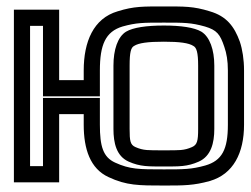

<svg xmlns="http://www.w3.org/2000/svg" viewBox="-20 -539 775 594"><path d="M163 0V-186H239V-153C239 -78 259 -17 316 9C371 35 410 35 487 35C548 35 579 35 629 21C702 0 735 -66 735 -153V-321C735 -355 730 -386 722 -410C705 -457 681 -489 629 -504C578 -520 549 -519 487 -519C424 -519 395 -520 344 -504C269 -482 239 -410 239 -321V-291H163V-484V-509H138H48H23V-484V0V25H48H138H163V0ZM113 -25H73V-459H113V-266V-241H138H264H289V-266V-321C289 -400 306 -441 359 -457C402 -469 423 -469 487 -469C550 -469 571 -469 614 -457C651 -446 661 -433 674 -394C681 -374 685 -351 685 -321V-153C685 -77 667 -42 615 -27C572 -15 548 -15 487 -15C410 -15 382 -15 336 -36C299 -53 289 -86 289 -153V-211V-236H264H138H113V-211V-25ZM593 -140C593 -103 590 -91 574 -84C549 -73 535 -74 487 -74C438 -74 424 -73 399 -84C383 -91 381 -103 381 -140V-336C381 -377 385 -392 395 -397C409 -406 437 -410 487 -410C536 -410 564 -406 578 -397C588 -392 593 -377 593 -336V-140ZM643 -140V-336C643 -385 629 -425 603 -441C581 -454 540 -460 487 -460C433 -460 392 -454 370 -441C344 -425 331 -385 331 -336V-140C331 -97 340 -56 378 -39C414 -23 440 -24 487 -24C533 -24 559 -23 595 -39C633 -56 643 -97 643 -140Z"/></svg>

Font: Gamestation DisplayOutline
Style: Regular
Weight: 400
Designer: Jonas Hecksher
Foundry: Jonas Hecksher, Playtypeª, e-types AS
Version: Version 1.003